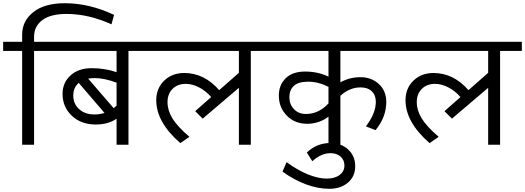

<svg xmlns="http://www.w3.org/2000/svg" viewBox="-35 -909 3298 1206"><path d="M104.1 0V-589H-15.2V-646.6H104.1V-691.1Q104.1 -777.6 174.7 -833.2Q245.2 -888.8 371.6 -888.8Q526.8 -888.8 681.5 -815.5L665.3 -756.3Q521.7 -821.5 382.7 -821.5Q282.6 -821.5 230.8 -782.6Q179 -743.7 179 -679V-646.6H315.5V-589H179V0Z M697.2 0V-163.3Q644.1 -126.9 566.7 -126.9Q474.2 -126.9 416.1 -182Q357.9 -237.1 357.9 -319.5Q357.9 -389.3 407.7 -435Q457.5 -480.8 541 -480.8Q624.4 -480.8 697.2 -455.5V-589H285.1V-646.6H908.5V-589H772V0ZM559.7 -418.6Q539.9 -418.6 518.7 -415.1L679 -229.5Q689.1 -237.1 697.2 -245.2V-389.8Q619.8 -418.6 559.7 -418.6ZM558.6 -190.1Q592.5 -190.1 621.3 -199.7L459.6 -388.3Q425.2 -358.9 425.2 -308.1Q425.2 -257.3 461.8 -223.7Q498.5 -190.1 558.6 -190.1Z M1465.6 0V-357.4L1238.1 -163.8L1191.1 -210.8L1291.7 -299.3Q1258.3 -337.7 1215.6 -360Q1172.9 -382.2 1132 -382.2Q1079.9 -382.2 1048.5 -350.4Q1017.2 -318.5 1017.2 -267.4Q1017.2 -216.4 1047.5 -166.1Q1077.9 -115.8 1154.7 -49.5L1097.6 -10.1Q946.4 -141.6 946.4 -279.6Q946.4 -353.9 996 -402.2Q1045.5 -450.5 1121.8 -450.5Q1247.7 -450.5 1341.8 -342.8L1465.6 -451.5V-589H878.2V-646.6H1676.9V-589H1540.4V0Z M1886.8 -193.1Q1967.1 -193.1 2028.3 -259.4V-363.5Q1963.6 -395.9 1901.4 -395.9Q1839.2 -395.9 1810.9 -369.8Q1782.6 -343.8 1782.6 -298.8Q1782.6 -253.8 1811.4 -223.5Q1840.2 -193.1 1886.8 -193.1ZM2103.1 0H2028.3V-176.4Q2002.5 -155.7 1967.4 -143.6Q1932.3 -131.4 1894.8 -131.4Q1816.5 -131.4 1766.4 -182.8Q1716.4 -234.1 1716.4 -308.9Q1716.4 -374.6 1759.1 -417.1Q1801.8 -459.6 1881.4 -459.6Q1961.1 -459.6 2028.3 -427.7V-589H1646.6V-646.6H2474.2V-589H2103.1V-391.8Q2160.3 -424.2 2229.3 -424.2Q2298.3 -424.2 2344.8 -381.2Q2391.3 -338.2 2391.3 -268.5Q2391.3 -173.9 2324.1 -91.5L2263.4 -115.3Q2325.6 -196.7 2325.6 -269.5Q2325.6 -311.4 2300.3 -335.7Q2275 -360 2229.5 -360Q2160.8 -360 2103.1 -307.4Z M2039.9 -10.6Q2108.2 -10.6 2152.2 30.3Q2196.2 71.3 2196.2 135.2Q2196.2 199.2 2150.4 238.1Q2104.7 277 2033.4 277Q1962.1 277 1885.7 248.5Q1809.4 219.9 1739.6 168.9L1764.9 109.7Q1834.7 160.3 1899.6 186.6Q1964.6 212.8 2016.7 212.8Q2068.8 212.8 2098.6 189.8Q2128.4 166.8 2128.4 131.4Q2128.4 96.1 2104.4 74.6Q2080.4 53.1 2040.4 53.1Q1982.8 53.1 1926.7 103.6L1892.3 49Q1954.5 -10.6 2039.9 -10.6Z M3031.3 0V-357.4L2803.8 -163.8L2756.8 -210.8L2857.4 -299.3Q2824.1 -337.7 2781.3 -360Q2738.6 -382.2 2697.7 -382.2Q2645.6 -382.2 2614.3 -350.4Q2582.9 -318.5 2582.9 -267.4Q2582.9 -216.4 2613.2 -166.1Q2643.6 -115.8 2720.4 -49.5L2663.3 -10.1Q2512.1 -141.6 2512.1 -279.6Q2512.1 -353.9 2561.7 -402.2Q2611.2 -450.5 2687.6 -450.5Q2813.4 -450.5 2907.5 -342.8L3031.3 -451.5V-589H2443.9V-646.6H3242.7V-589H3106.2V0Z"/></svg>

Font: KhulaRegular
Style: Regular
Weight: 400
Designer: Erin McLaughlin, Steve Matteson
Version: Version 1.001;PS 1.0;hotconv 1.0.72;makeotf.lib2.5.5900; ttf